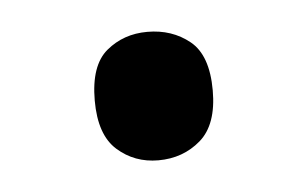

<svg xmlns="http://www.w3.org/2000/svg" viewBox="-27 -398 322 201"><g transform="rotate(-5 134.0 -297.5)"><path d="M72 -298Q72 -335 90 -350Q108 -365 133 -365Q159 -365 177.5 -350Q196 -335 196 -298Q196 -262 177.5 -246Q159 -230 133 -230Q108 -230 90 -246Q72 -262 72 -298Z"/></g></svg>

Font: Noto Sans Khmer UI ExtraCondensed
Style: Regular
Weight: 400
Width: 2
Designer: Danh Hong and the Monotype Design Team
Foundry: Monotype Imaging Inc.
Version: Version 2.002; ttfautohint (v1.8.4.7-5d5b)